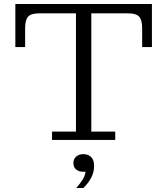

<svg xmlns="http://www.w3.org/2000/svg" viewBox="-20 -702 839 963"><path d="M241 0V-42H361V-635H176Q136 -635 121 -618.5Q106 -602 106 -560V-466H57V-682H742V-466H693V-560Q693 -602 678 -618.5Q663 -635 623 -635H438V-42H558V0ZM362 241Q382 219 394.5 199Q407 179 409 159Q382 162 365 150.5Q348 139 348 116Q348 96 362 83.5Q376 71 398 71Q422 71 437 85.5Q452 100 452 130Q452 163 436.5 191Q421 219 398 241Z"/></svg>

Font: Montagu Slab 16pt Light
Style: Regular
Weight: 300
Designer: Florian Karsten
Foundry: Florian Karsten
Version: Version 1.000; ttfautohint (v1.8.3)